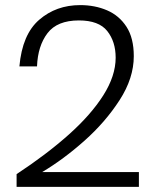

<svg xmlns="http://www.w3.org/2000/svg" viewBox="-20 -732 607 752"><path d="M524 0H45V-50Q162 -127 249 -204.5Q336 -282 384.5 -358.5Q433 -435 433 -506Q433 -569 400 -610.5Q367 -652 289 -652Q204 -652 166 -602Q128 -552 125 -472H56Q67 -597 133.5 -654.5Q200 -712 294 -712Q352 -712 399.5 -691.5Q447 -671 475.5 -627Q504 -583 504 -512Q504 -426 448.5 -340Q393 -254 311 -181Q229 -108 145 -58H524Z"/></svg>

Font: Ulagadi Sans Light
Style: Regular
Weight: 300
Designer: Ninad Kale (Devanagari), Jonny Pinhorn (Latin)
Foundry: Indian Type Foundry
Version: Version 3.01;March 29, 2020;FontCreator 12.0.0.2522 64-bit; 